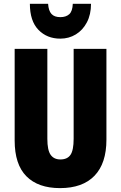

<svg xmlns="http://www.w3.org/2000/svg" viewBox="-20 -968 628 998"><path d="M533.2 -713.9V-242.2Q533.2 -118.7 471.2 -54.4Q409.2 9.8 292 9.8Q178.2 9.8 117.2 -51.8Q56.2 -113.3 56.2 -237.8V-713.9H226.1V-246.1Q226.1 -187.5 243.2 -163.3Q260.3 -139.2 293.9 -139.2Q330.1 -139.2 346.4 -163.1Q362.8 -187 362.8 -247.1V-713.9ZM453.1 -948.2Q453.1 -892.6 431.6 -851.8Q410.2 -811 374 -789.1Q337.9 -767.1 293.5 -767.1Q224.1 -767.1 179.7 -813Q135.3 -858.9 135.3 -948.2H230Q232.4 -912.1 247.6 -895.5Q262.7 -878.9 293.5 -878.9Q323.2 -878.9 340.1 -894.3Q356.9 -909.7 358.4 -948.2Z"/></svg>

Font: Open Sans Condensed ExtraBold
Style: Regular
Weight: 800
Width: 3
Designer: Monotype Design Team
Foundry: Monotype Imaging Inc.
Version: Version 3.000; ttfautohint (v1.8.4)